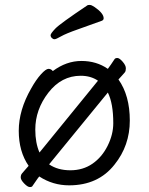

<svg xmlns="http://www.w3.org/2000/svg" viewBox="-20 -733 602 778"><path d="M393 -649Q344 -631 295.5 -614Q247 -597 227 -585.5Q207 -574 201 -574Q195 -574 190 -579Q185 -584 185 -590.5Q185 -597 204 -617Q223 -637 335 -712Q337 -713 344 -713Q351 -713 364 -704Q400 -679 400 -659Q400 -652 393 -649ZM260 18Q194 18 139 -18Q131 -8 124.5 2Q118 12 112 20Q110 25 101 25Q92 25 78 10.5Q64 -4 64 -14Q64 -24 69 -30Q74 -36 81.5 -44.5Q89 -53 96 -61Q56 -119 56 -203Q56 -287 106 -374Q126 -410 146 -432Q166 -454 176.5 -454Q187 -454 194 -445Q249 -486 310 -486Q371 -486 417 -454Q429 -470 444 -493Q447 -498 455.5 -498Q464 -498 477 -483Q490 -468 490 -456.5Q490 -445 486 -440Q482 -435 475 -427.5Q468 -420 460 -411Q506 -346 506 -244.5Q506 -143 444 -66Q378 18 260 18ZM377 -406Q348 -426 307 -426Q229 -426 176 -357.5Q123 -289 123 -208Q123 -154 140 -115ZM179 -67Q214 -43 265 -43Q316 -43 354.5 -69.5Q393 -96 416 -142Q439 -188 439 -234Q439 -314 417 -358Z"/></svg>

Font: LXGW WenKai Lite
Style: Regular
Weight: 400
Designer: LXGW / Fontworks Inc.
Foundry: LXGW / Fontworks Inc.
Version: Version 1.511; March 25, 2025